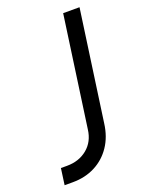

<svg xmlns="http://www.w3.org/2000/svg" viewBox="-141 -814 666 882"><g transform="rotate(-20 191.5 -372.5)"><path d="M18 0 29 -80H59Q118 -80 158.5 -113.5Q199 -147 206 -205L282 -745H362L286 -205Q278 -142 247 -96Q216 -50 167.5 -25Q119 0 58 0Z"/></g></svg>

Font: Plus Jakarta Sans
Style: Italic
Weight: 400
Italic angle: -8°
Designer: Gumpita Rahayu
Foundry: Tokotype
Version: Version 2.006